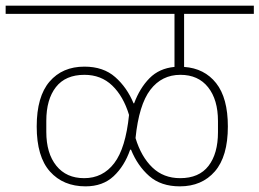

<svg xmlns="http://www.w3.org/2000/svg" viewBox="-40 -718 919 680"><path d="M263 -58Q184 -58 137 -110.5Q90 -163 90 -270Q90 -376 135.5 -429Q181 -482 259 -482Q326 -482 368 -445Q410 -408 433 -352H435Q455 -406 489.5 -441Q524 -476 578 -481V-669H-20V-698H859V-669H612V-481Q684 -476 725.5 -423.5Q767 -371 767 -270Q767 -164 721 -111Q675 -58 597 -58Q530 -58 488.5 -94.5Q447 -131 424 -188H421Q401 -130 362.5 -94Q324 -58 263 -58ZM258 -87Q324 -87 364.5 -140Q405 -193 417 -311Q397 -377 357.5 -415Q318 -453 259 -453Q192 -453 158 -409.5Q124 -366 124 -290V-251Q124 -175 159.5 -131Q195 -87 258 -87ZM598 -87Q665 -87 698.5 -130.5Q732 -174 732 -250V-289Q732 -365 697 -409Q662 -453 599 -453Q533 -453 492.5 -400Q452 -347 440 -229Q460 -163 499.5 -125Q539 -87 598 -87Z"/></svg>

Font: IBM Plex Sans Devanagari ExtraLight
Style: Regular
Weight: 200
Designer: Mike Abbink, Paul van der Laan, Pieter van Rosmalen, Erin McLaughlin
Foundry: Bold Monday
Version: Version 1.1